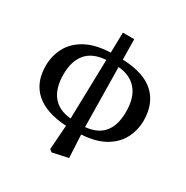

<svg xmlns="http://www.w3.org/2000/svg" viewBox="-185 -789 1108 1142"><g transform="rotate(30 369.0 -218.5)"><path d="M152 -241Q152 -149 193.5 -96Q235 -43 320 -35L330 -443Q239 -437 195.5 -385Q152 -333 152 -241ZM586 -234Q586 -332 541 -384Q496 -436 414 -443L420 -34Q586 -49 586 -234ZM306 183 318 16Q178 8 106.5 -55.5Q35 -119 35 -233Q35 -302 66 -360Q97 -418 162.5 -454Q228 -490 331 -494L334 -633H412L414 -494Q563 -488 633 -422Q703 -356 703 -242Q703 -176 674 -119.5Q645 -63 583 -26.5Q521 10 422 16L430 173L323 196Z"/></g></svg>

Font: Source Serif Pro Semibold
Style: Regular
Weight: 600
Designer: Frank Grießhammer
Foundry: Adobe Systems Incorporated
Version: Version 3.000;hotconv 1.0.109;makeotfexe 2.5.65596